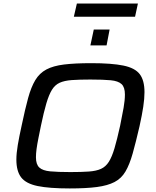

<svg xmlns="http://www.w3.org/2000/svg" viewBox="-20 -1051 876 1079"><path d="M372 8Q257 8 191.5 -5.5Q126 -19 99 -54Q72 -89 72 -154Q72 -189 80 -236.5Q88 -284 102 -347Q121 -438 138 -500Q155 -562 178.5 -601Q202 -640 240.5 -660.5Q279 -681 340 -688.5Q401 -696 493 -696Q608 -696 673.5 -682.5Q739 -669 765.5 -634Q792 -599 792 -533Q792 -497 785 -450.5Q778 -404 764 -341Q743 -250 725.5 -188Q708 -126 685 -87Q662 -48 623.5 -28Q585 -8 524.5 0Q464 8 372 8ZM376 -84Q438 -84 479.5 -87Q521 -90 547.5 -102Q574 -114 591.5 -141.5Q609 -169 623.5 -218Q638 -267 655 -344Q667 -402 674.5 -445Q682 -488 682 -520Q682 -561 663 -578.5Q644 -596 602 -600Q560 -604 488 -604Q425 -604 383.5 -601Q342 -598 315.5 -586Q289 -574 272 -546.5Q255 -519 240.5 -470Q226 -421 210 -344Q202 -305 195.5 -272.5Q189 -240 185.5 -214Q182 -188 182 -167Q182 -127 201 -109.5Q220 -92 262.5 -88Q305 -84 376 -84ZM488 -796 507 -885H596L579 -796ZM395 -957 412 -1031H755L739 -957Z"/></svg>

Font: Saira Expanded Medium
Style: Italic
Weight: 500
Width: 7
Italic angle: -12°
Designer: Hector Gatti with collaboration of the Omnibus-Type team
Foundry: Omnibus-Type
Version: Version 1.101